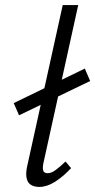

<svg xmlns="http://www.w3.org/2000/svg" viewBox="-20 -731 375 756"><path d="M135 5Q115 5 102 -3Q89 -11 85 -28.5Q81 -46 86 -72L227 -711H288L151 -89Q147 -70 150 -59.5Q153 -49 168 -49Q182 -49 199 -61.5Q216 -74 238 -95L260 -69Q227 -34 195.5 -14.5Q164 5 135 5ZM55 -277 34 -325 314 -461 335 -412Z"/></svg>

Font: Ysabeau Infant
Style: Italic
Weight: 400
Italic angle: -12°
Designer: Christian Thalmann (Catharsis Fonts)
Version: Version 2.001;gftools[0.9.30]; featfreeze: ss01,ss02,lnum